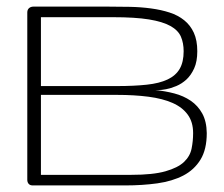

<svg xmlns="http://www.w3.org/2000/svg" viewBox="-20 -564 682 584"><path d="M608.9 -159.2Q608.9 -109.4 589.8 -78.4Q570.8 -47.4 537.4 -30Q503.9 -12.7 458.5 -6.3Q413.1 0 360.8 0H79.6Q71.3 0 67.1 -4.9Q63 -9.8 63 -17.1V-525.9Q63 -534.7 68.4 -539.3Q73.7 -543.9 82 -543.9H305.7Q340.8 -543.9 375 -543.2Q409.2 -542.5 439.7 -538.3Q470.2 -534.2 495.8 -525.9Q521.5 -517.6 540.3 -502.4Q559.1 -487.3 569.6 -464.4Q580.1 -441.4 580.1 -408.2Q580.1 -377 570.6 -356Q561 -335 546.9 -322Q532.7 -309.1 516.1 -302.2Q499.5 -295.4 485.4 -292.7Q471.2 -290 461.7 -290Q452.1 -290 452.6 -290Q482.4 -287.1 510.3 -279.8Q538.1 -272.5 560.1 -257.6Q582 -242.7 595.2 -218.8Q608.4 -194.8 608.9 -159.2ZM538.6 -408.2Q538.6 -433.1 530.3 -452.4Q522 -471.7 498.5 -484.9Q475.1 -498 433.1 -504.9Q391.1 -511.7 323.7 -511.7H104.5V-302.2H335.4Q388.2 -302.2 426.5 -306.4Q464.8 -310.5 489.7 -322.3Q514.6 -334 526.6 -354.7Q538.6 -375.5 538.6 -408.2ZM567.4 -159.2Q567.4 -192.9 551 -215.3Q534.7 -237.8 504.6 -251Q474.6 -264.2 431.6 -269.8Q388.7 -275.4 335.4 -275.4H104.5V-32.2H379.4Q445.3 -32.2 483.2 -43Q521 -53.7 539.6 -71.3Q558.1 -88.9 562.7 -111.8Q567.4 -134.8 567.4 -159.2Z"/></svg>

Font: Gruppo
Style: Regular
Weight: 400
Foundry: Vernon Adams
Version: Version 1.000